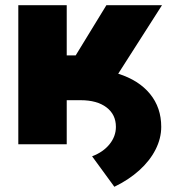

<svg xmlns="http://www.w3.org/2000/svg" viewBox="-20 -550 671 732"><path d="M49.8 -530.3H234.4V-338.9H268.6L385.7 -530.3H597.7L430.7 -269Q509.3 -244.1 552 -191.9Q594.7 -139.6 594.7 -66.4Q594.7 -22.5 573 20.3Q551.3 63 511 99.4Q470.7 135.7 416 162.1L331.1 45.9Q373.5 29.8 397.7 -0.2Q421.9 -30.3 421.9 -66.4Q421.9 -113.3 386 -140.6Q350.1 -168 287.1 -168H234.4V0H49.8Z"/></svg>

Font: Pretendard Std Black
Style: Regular
Weight: 900
Designer: Base glyphs from Inter by Rasmus Andersson; Hangeul glyphs from Noto Sans CJK(Source Han Sans) by Jang Soo-young and Kan
Foundry: Kil Hyung-jin
Version: Version 1.309